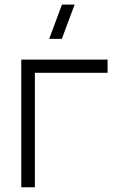

<svg xmlns="http://www.w3.org/2000/svg" viewBox="-20 -792 500 812"><path d="M70 0H127.5V-484H435V-540H70ZM188 -627.5H241.5L295.5 -772.5H242Z"/></svg>

Font: Eudonet Light
Style: Regular
Weight: 300
Designer: Mikhail Sharanda
Foundry: Mikhail Sharanda
Version: Version 4.503;Glyphs 3.1.2 (3151)